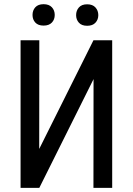

<svg xmlns="http://www.w3.org/2000/svg" viewBox="-20 -905 640 925"><path d="M430.2 -710.9H520.5V0H430.2L430.7 -523.9L169.4 0H79.1V-710.9H169.4L168.9 -187.5ZM136.7 -833Q136.7 -855 150.1 -869.9Q163.6 -884.8 189.9 -884.8Q216.3 -884.8 230 -869.9Q243.7 -855 243.7 -833Q243.7 -811 230 -796.4Q216.3 -781.7 189.9 -781.7Q163.6 -781.7 150.1 -796.4Q136.7 -811 136.7 -833ZM346.7 -832Q346.7 -854 360.1 -869.1Q373.5 -884.3 399.9 -884.3Q426.3 -884.3 439.9 -869.1Q453.6 -854 453.6 -832Q453.6 -810.5 439.9 -795.7Q426.3 -780.8 399.9 -780.8Q373.5 -780.8 360.1 -795.7Q346.7 -810.5 346.7 -832Z"/></svg>

Font: Roboto Mono
Style: Regular
Weight: 400
Designer: Google
Version: Version 2.000985; 2015; ttfautohint (v1.3)